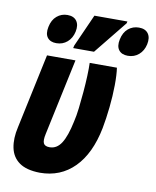

<svg xmlns="http://www.w3.org/2000/svg" viewBox="-87 -842 744 917"><g transform="rotate(10 285.0 -383.0)"><path d="M169 9Q104 8 69 -17Q34 -42 25 -86.5Q16 -131 29 -187L106 -549H244L165 -178Q158 -146 164.5 -132.5Q171 -119 194 -119Q229 -119 251 -153.5Q273 -188 288 -260Q295 -289 299.5 -327.5Q304 -366 307.5 -407Q311 -448 312.5 -485.5Q314 -523 313 -549H445Q450 -516 449.5 -464.5Q449 -413 443 -356.5Q437 -300 428 -253Q403 -126 336 -58.5Q269 9 169 9ZM223 -605 226 -618 296 -775H456L454 -766L324 -605ZM139 -614Q110 -614 96 -632Q82 -650 89 -684Q96 -719 118 -737.5Q140 -756 169 -756Q200 -756 214 -736.5Q228 -717 221 -684Q214 -652 192 -633Q170 -614 139 -614ZM486 -614Q456 -614 442 -632.5Q428 -651 435 -684Q442 -719 464 -737.5Q486 -756 516 -756Q547 -756 561 -736.5Q575 -717 568 -684Q561 -652 539 -633Q517 -614 486 -614Z"/></g></svg>

Font: Noto Sans ExtraCondensed ExtraBold
Style: Italic
Weight: 800
Width: 2
Italic angle: -12°
Designer: Monotype Design Team
Foundry: Monotype Imaging Inc.
Version: Version 2.013; ttfautohint (v1.8.4.7-5d5b)